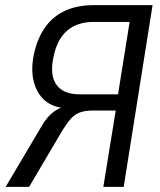

<svg xmlns="http://www.w3.org/2000/svg" viewBox="-20 -725 621 745"><path d="M2 0 140 -233Q162 -272 188 -291Q214 -310 238 -312L250 -313L239 -305Q188 -307 155.5 -334Q123 -361 111 -408.5Q99 -456 112 -517Q126 -579 156.5 -621Q187 -663 234 -684Q281 -705 343 -705H572L460 0H381L429 -296H338Q311 -296 291 -289Q271 -282 256 -265.5Q241 -249 224 -222L93 0ZM289 -359H438L483 -640H345Q280 -640 241 -606.5Q202 -573 188 -506Q172 -435 198.5 -397Q225 -359 289 -359Z"/></svg>

Font: Nunito Sans 10pt Condensed
Style: Italic
Weight: 400
Width: 3
Italic angle: -9°
Designer: Vernon Adams
Foundry: Vernon Adams
Version: Version 3.101;gftools[0.9.27]